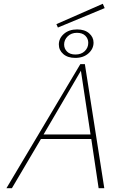

<svg xmlns="http://www.w3.org/2000/svg" viewBox="-20 -998 666 1018"><path d="M287 -852 279 -870 525 -978 535 -955ZM389 -842Q429 -842 452.5 -821.5Q476 -801 476 -772Q476 -739 449 -715Q422 -691 379 -691Q339 -691 315.5 -711.5Q292 -732 292 -762Q292 -795 319 -818.5Q346 -842 389 -842ZM388 -824Q358 -824 339 -805.5Q320 -787 320 -762Q320 -740 335.5 -724.5Q351 -709 380 -709Q411 -709 429.5 -727Q448 -745 448 -771Q448 -793 432.5 -808.5Q417 -824 388 -824ZM430 -658 533 0H503L464 -261H197L43 0H14L406 -658ZM460 -285 409 -623 211 -285Z"/></svg>

Font: Ysabeau Infant Extralight
Style: Italic
Weight: 200
Italic angle: -12°
Designer: Christian Thalmann (Catharsis Fonts)
Version: Version 0.003